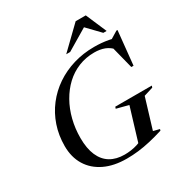

<svg xmlns="http://www.w3.org/2000/svg" viewBox="-209 -1070 1167 1233"><g transform="rotate(-30 374.0 -453.5)"><path d="M375 -18.5Q398 -18.5 422.2 -21.8Q446.5 -25 471 -32.8Q495.5 -40.5 519 -53.5L479.5 -14.5L560 -279.5L471.5 -302.5L476 -315.5H747L742.5 -302.5L674.5 -281.5L607 -59L653 -47.5L650 -37Q597 -20.5 550.2 -9.8Q503.5 1 460.5 6Q417.5 11 374.5 11Q279.5 11 210.8 -22Q142 -55 105 -115.5Q68 -176 68 -258.5Q68 -338 91.8 -407.8Q115.5 -477.5 159.2 -534.2Q203 -591 262.8 -631.5Q322.5 -672 395.2 -694Q468 -716 549 -716Q576.5 -716 602.8 -713.8Q629 -711.5 654.5 -706.8Q680 -702 706 -694.5L652 -689.5L726.5 -735H734.5L709 -484.5H692.5L646.5 -666L672 -624.5Q641.5 -659 608 -671.8Q574.5 -684.5 532 -684.5Q469.5 -684.5 415.2 -662.5Q361 -640.5 318.2 -600.5Q275.5 -560.5 244.8 -506.2Q214 -452 197.8 -387.5Q181.5 -323 181.5 -252.5Q181.5 -175 204.2 -122.8Q227 -70.5 270.2 -44.5Q313.5 -18.5 375 -18.5ZM371.5 -764.5 530 -918H605L671 -764.5H646.5L543.5 -871.5H580L400.5 -764.5Z"/></g></svg>

Font: Newsreader 60pt Medium
Style: Italic
Weight: 500
Italic angle: -17°
Designer: Hugues Gentile
Foundry: Production Type
Version: Version 1.003